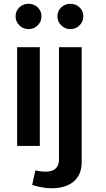

<svg xmlns="http://www.w3.org/2000/svg" viewBox="-20 -773 559 1017"><path d="M62.5 -686.5C62.5 -668 69.3 -651.9 82.5 -638.7C95.7 -625.5 111.8 -618.7 130.9 -618.7C149.9 -618.7 166.5 -625.5 179.7 -638.7C192.9 -651.9 199.7 -668 199.7 -686.5C199.7 -705.6 192.9 -721.2 179.7 -733.9C166.5 -746.6 149.9 -752.9 130.9 -752.9C111.8 -752.9 95.7 -746.6 82.5 -733.9C69.3 -721.2 62.5 -705.6 62.5 -686.5ZM70.8 0H190.9V-522.9H70.8ZM284.2 -686.5C284.2 -668 291 -651.9 304.2 -638.7C317.4 -625.5 333.5 -618.7 352.5 -618.7C371.6 -618.7 388.2 -625.5 401.4 -638.7C414.6 -651.9 421.4 -668 421.4 -686.5C421.4 -705.6 414.6 -721.2 401.4 -733.9C388.2 -746.6 371.6 -752.9 352.5 -752.9C333.5 -752.9 317.4 -746.6 304.2 -733.9C291 -721.2 284.2 -705.6 284.2 -686.5ZM150.4 206.5C182.1 216.8 218.8 224.1 254.4 224.1C340.8 224.1 412.6 185.1 412.6 85.9V-522.9H292.5V72.8C292.5 116.2 266.1 136.2 221.7 136.2C203.6 136.2 181.2 133.3 167 129.9Z"/></svg>

Font: Estedad SemiBold
Style: Regular
Weight: 600
Designer: Amin Abedi
Version: Version 7.3